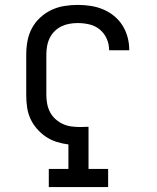

<svg xmlns="http://www.w3.org/2000/svg" viewBox="-20 -763 640 783"><path d="M179 0V-74H259V-174Q234 -177 210.5 -184.5Q187 -192 167 -205.5Q147 -219 130.5 -238Q114 -257 104 -279Q94 -301 90.5 -325.5Q87 -350 87 -375V-540Q87 -568 92 -595.5Q97 -623 110 -647.5Q123 -672 143.5 -691Q164 -710 189 -722Q214 -734 242 -738.5Q270 -743 297 -743Q323 -743 349.5 -739Q376 -735 400 -725Q424 -715 444.5 -698.5Q465 -682 479 -660Q493 -638 500 -612.5Q507 -587 507 -561Q507 -560 507 -559Q507 -558 507 -558H425Q425 -558 425 -558.5Q425 -559 425 -560Q425 -583 415 -605.5Q405 -628 386.5 -643Q368 -658 344.5 -663.5Q321 -669 297 -669Q280 -669 263 -666Q246 -663 230.5 -655.5Q215 -648 202.5 -635.5Q190 -623 182.5 -607.5Q175 -592 172 -574.5Q169 -557 169 -540V-375Q169 -357 172.5 -339Q176 -321 184.5 -305Q193 -289 206.5 -277Q220 -265 236 -257.5Q252 -250 270 -247.5Q288 -245 306 -245Q315 -245 324 -245.5Q333 -246 341 -246V-74H421V0Z"/></svg>

Font: Iosevka Curly Slab Extended
Style: Regular
Weight: 400
Width: 7
Monospace: yes
Designer: Belleve Invis
Foundry: Belleve Invis
Version: Version 11.1.0; ttfautohint (v1.8.3)